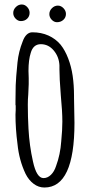

<svg xmlns="http://www.w3.org/2000/svg" viewBox="-20 -817 400 856"><path d="M94 -42Q65 -103 58 -175Q49 -243 49 -306Q49 -318 50 -326V-344Q50 -349 49 -349V-367L50 -437Q51 -469 58 -539Q63 -587 81 -632Q88 -652 99 -662.5Q110 -673 124 -673Q164 -673 196 -658.5Q228 -644 250 -618Q270 -593 284 -556.5Q298 -520 304 -479Q310 -437 310 -390V-382Q310 -351 311 -326L312 -269Q312 19 178 19Q152 19 130 2.5Q108 -14 94 -42ZM230 -77Q249 -128 253 -187Q258 -238 258 -275Q258 -320 251 -393Q245 -470 245 -508V-526Q243 -564 219.5 -592Q196 -620 162 -620Q128 -620 117 -581Q107 -550 107 -501Q107 -482 108 -469V-442L106 -396Q104 -375 104 -350Q104 -296 107 -243Q111 -168 127 -97Q143 -23 174 -23Q192 -23 207 -37.5Q222 -52 230 -77ZM39 -759Q39 -774 50.5 -785.5Q62 -797 77 -797Q91 -797 101.5 -785.5Q112 -774 112 -760Q112 -744 101 -733.5Q90 -723 73 -723Q60 -723 49.5 -734Q39 -745 39 -759ZM200 -754Q200 -769 211.5 -780.5Q223 -792 238 -792Q252 -792 263 -780.5Q274 -769 274 -755Q274 -739 262.5 -728.5Q251 -718 234 -718Q221 -718 210.5 -729Q200 -740 200 -754Z"/></svg>

Font: Amatic SC
Style: Bold
Weight: 700
Designer: Multiple Designers
Foundry: Vernon Adams
Version: Version 2.505